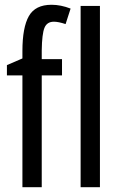

<svg xmlns="http://www.w3.org/2000/svg" viewBox="-20 -785 503 805"><path d="M155 -469V0H74V-469H9V-512L74 -540V-571Q74 -670 101 -717.5Q128 -765 196 -765Q235 -765 276 -749L255 -684Q225 -694 206 -694Q177 -694 166.5 -668.5Q156 -643 155 -574V-537H240V-469ZM318 0V-760H399V0Z"/></svg>

Font: Noto Sans UI Cond
Style: Regular
Weight: 400
Width: 3
Designer: Monotype Design Team
Foundry: Monotype Imaging Inc.
Version: Version 1.001